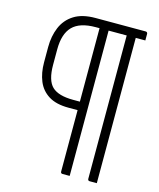

<svg xmlns="http://www.w3.org/2000/svg" viewBox="-124 -788 849 1025"><g transform="rotate(15 300.0 -275.0)"><path d="M460 139V-653H360V150H321Q310 150 310 139V-200H260Q191 -200 149.5 -226Q108 -252 89.5 -297Q71 -342 71 -400V-485Q71 -545 91.5 -594Q112 -643 157 -671.5Q202 -700 275 -700H552Q557 -700 560 -697Q563 -694 563 -689V-653H510V150H471Q460 150 460 139ZM289 -653Q201 -653 161 -612Q121 -571 121 -485V-400Q121 -314 156 -280.5Q191 -247 273 -247H310V-653Z"/></g></svg>

Font: Recursive Mn Lnr St Lt
Style: Regular
Weight: 300
Monospace: yes
Version: Version 1.079;hotconv 1.0.112;makeotfexe 2.5.65598; ttfautoh